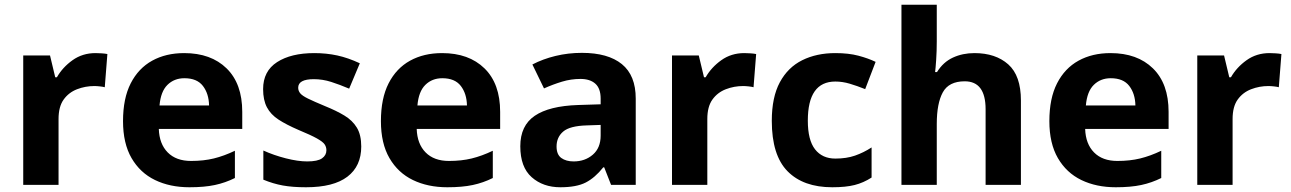

<svg xmlns="http://www.w3.org/2000/svg" viewBox="-20 -780 5447 810"><path d="M383 -556Q394 -556 409 -555Q424 -554 433 -552L422 -412Q415 -414 401.5 -415.5Q388 -417 378 -417Q340 -417 305 -403.5Q270 -390 248.5 -360Q227 -330 227 -278V0H78V-546H191L213 -454H220Q244 -496 286 -526Q328 -556 383 -556Z M757 -556Q870 -556 936 -491.5Q1002 -427 1002 -308V-236H650Q652 -173 687.5 -137Q723 -101 786 -101Q839 -101 882 -111.5Q925 -122 971 -144V-29Q931 -9 886.5 0.5Q842 10 779 10Q697 10 634 -20.5Q571 -51 535 -113Q499 -175 499 -269Q499 -365 531.5 -428.5Q564 -492 622 -524Q680 -556 757 -556ZM758 -450Q715 -450 686.5 -422Q658 -394 653 -335H862Q861 -385 836 -417.5Q811 -450 758 -450Z M1504 -162Q1504 -79 1445.5 -34.5Q1387 10 1271 10Q1214 10 1173 2.5Q1132 -5 1091 -22V-145Q1135 -125 1186 -112Q1237 -99 1276 -99Q1320 -99 1338.5 -112Q1357 -125 1357 -146Q1357 -160 1349.5 -171Q1342 -182 1317 -196Q1292 -210 1239 -232Q1188 -254 1155 -275.5Q1122 -297 1106 -327.5Q1090 -358 1090 -404Q1090 -480 1149 -518Q1208 -556 1306 -556Q1357 -556 1403 -546Q1449 -536 1498 -513L1453 -406Q1413 -423 1377 -434.5Q1341 -446 1304 -446Q1238 -446 1238 -410Q1238 -397 1246.5 -386.5Q1255 -376 1279.5 -364Q1304 -352 1352 -332Q1399 -313 1433 -292.5Q1467 -272 1485.5 -241.5Q1504 -211 1504 -162Z M1845 -556Q1958 -556 2024 -491.5Q2090 -427 2090 -308V-236H1738Q1740 -173 1775.5 -137Q1811 -101 1874 -101Q1927 -101 1970 -111.5Q2013 -122 2059 -144V-29Q2019 -9 1974.5 0.5Q1930 10 1867 10Q1785 10 1722 -20.5Q1659 -51 1623 -113Q1587 -175 1587 -269Q1587 -365 1619.5 -428.5Q1652 -492 1710 -524Q1768 -556 1845 -556ZM1846 -450Q1803 -450 1774.5 -422Q1746 -394 1741 -335H1950Q1949 -385 1924 -417.5Q1899 -450 1846 -450Z M2435 -557Q2545 -557 2603.5 -509.5Q2662 -462 2662 -364V0H2558L2529 -74H2525Q2490 -30 2451 -10Q2412 10 2344 10Q2271 10 2223 -32.5Q2175 -75 2175 -163Q2175 -250 2236 -291.5Q2297 -333 2419 -337L2514 -340V-364Q2514 -407 2491.5 -427Q2469 -447 2429 -447Q2389 -447 2351 -435.5Q2313 -424 2275 -407L2226 -508Q2270 -531 2323.5 -544Q2377 -557 2435 -557ZM2456 -251Q2384 -249 2356 -225Q2328 -201 2328 -162Q2328 -128 2348 -113.5Q2368 -99 2400 -99Q2448 -99 2481 -127.5Q2514 -156 2514 -208V-253Z M3120 -556Q3131 -556 3146 -555Q3161 -554 3170 -552L3159 -412Q3152 -414 3138.5 -415.5Q3125 -417 3115 -417Q3077 -417 3042 -403.5Q3007 -390 2985.5 -360Q2964 -330 2964 -278V0H2815V-546H2928L2950 -454H2957Q2981 -496 3023 -526Q3065 -556 3120 -556Z M3491 10Q3369 10 3302.5 -57.5Q3236 -125 3236 -270Q3236 -370 3270 -433Q3304 -496 3364.5 -526Q3425 -556 3504 -556Q3560 -556 3601.5 -545Q3643 -534 3674 -519L3630 -404Q3595 -418 3564.5 -427Q3534 -436 3504 -436Q3388 -436 3388 -271Q3388 -189 3418.5 -150Q3449 -111 3504 -111Q3551 -111 3587 -123.5Q3623 -136 3657 -158V-31Q3623 -9 3585.5 0.5Q3548 10 3491 10Z M3932 -605Q3932 -565 3929.5 -528Q3927 -491 3925 -476H3933Q3959 -518 4000 -537Q4041 -556 4091 -556Q4180 -556 4233.5 -508.5Q4287 -461 4287 -356V0H4138V-319Q4138 -437 4050 -437Q3983 -437 3957.5 -390.5Q3932 -344 3932 -257V0H3783V-760H3932Z M4665 -556Q4778 -556 4844 -491.5Q4910 -427 4910 -308V-236H4558Q4560 -173 4595.5 -137Q4631 -101 4694 -101Q4747 -101 4790 -111.5Q4833 -122 4879 -144V-29Q4839 -9 4794.5 0.5Q4750 10 4687 10Q4605 10 4542 -20.5Q4479 -51 4443 -113Q4407 -175 4407 -269Q4407 -365 4439.5 -428.5Q4472 -492 4530 -524Q4588 -556 4665 -556ZM4666 -450Q4623 -450 4594.5 -422Q4566 -394 4561 -335H4770Q4769 -385 4744 -417.5Q4719 -450 4666 -450Z M5336 -556Q5347 -556 5362 -555Q5377 -554 5386 -552L5375 -412Q5368 -414 5354.5 -415.5Q5341 -417 5331 -417Q5293 -417 5258 -403.5Q5223 -390 5201.5 -360Q5180 -330 5180 -278V0H5031V-546H5144L5166 -454H5173Q5197 -496 5239 -526Q5281 -556 5336 -556Z"/></svg>

Font: Noto Sans Bamum
Style: Bold
Weight: 700
Designer: Monotype Design Team
Foundry: Monotype Imaging Inc.
Version: Version 2.002; ttfautohint (v1.8.4.7-5d5b)